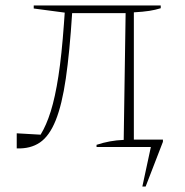

<svg xmlns="http://www.w3.org/2000/svg" viewBox="-20 -536 673 700"><path d="M499 144 530 0H332V-8Q356 -16 380.5 -20.5Q405 -25 431 -26L438 -488H243Q234 -346 220 -250Q206 -154 183 -97Q160 -40 125.5 -16.5Q91 7 41 5V-50L128 -45Q149 -79 165 -130Q181 -181 193 -258.5Q205 -336 213 -448L216 -490L103 -505V-516H566V-506Q547 -500 525 -496.5Q503 -493 468 -491V-27H574V-19L511 144Z"/></svg>

Font: Piazzolla SC Thin
Style: Regular
Weight: 100
Designer: Juan Pablo del Peral
Foundry: Huerta Tipografica
Version: Version 1.330